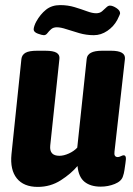

<svg xmlns="http://www.w3.org/2000/svg" viewBox="-20 -724 523 753"><path d="M128 9Q73 9 46 -24.5Q19 -58 25 -119L64 -493Q66 -509 80 -517Q94 -525 125 -525H158Q189 -525 202 -517Q215 -509 213 -493L177 -153Q173 -113 213 -113Q230 -113 250 -122Q270 -131 283 -145L320 -493Q323 -525 380 -525H416Q473 -525 470 -493L429 -129Q426 -108 442 -108Q447 -108 454 -111.5Q461 -115 465 -115Q471 -115 473 -108.5Q475 -102 472 -84Q470 -70 468 -56.5Q466 -43 462 -32Q456 -13 430 -2.5Q404 8 375 8Q335 8 311.5 -11Q288 -30 284 -73Q259 -43 218.5 -17Q178 9 128 9ZM152 -586Q145 -586 128.5 -592Q112 -598 112 -609Q112 -614 115 -623Q118 -632 122 -639Q138 -668 160.5 -686Q183 -704 216 -704Q246 -704 272.5 -696Q299 -688 320.5 -680Q342 -672 357 -672Q371 -672 380 -679.5Q389 -687 396.5 -694.5Q404 -702 411 -702Q422 -702 436.5 -692.5Q451 -683 451 -672Q451 -668 440 -646Q426 -620 401 -603Q376 -586 348 -586Q319 -586 291 -594Q263 -602 240.5 -609.5Q218 -617 203 -617Q189 -617 180.5 -609.5Q172 -602 166 -594Q160 -586 152 -586Z"/></svg>

Font: Asap Condensed
Style: Bold Italic
Weight: 700
Width: 3
Italic angle: -6°
Designer: Pablo Cosgaya
Foundry: Omnibus-Type
Version: Version 3.001; ttfautohint (v1.8.4.7-5d5b)